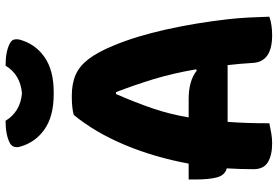

<svg xmlns="http://www.w3.org/2000/svg" viewBox="-174 -814 998 690"><g transform="rotate(-90 325.0 -469.0)"><path d="M227 0Q209 4 190.5 7Q172 10 155 10Q113 10 87.5 -5Q62 -20 62 -57Q62 -105 65 -153Q40 -160 32.5 -188.5Q25 -217 25 -265V-290H82Q105 -414 149.5 -520Q194 -626 257 -703Q282 -710 325 -710Q369 -710 400.5 -696.5Q432 -683 457.5 -650Q483 -617 507 -558Q540 -479 564 -371Q588 -263 601 -148Q605 -112 607 -75Q609 -38 610 0Q596 5 579 7.5Q562 10 544 10Q495 10 470.5 -7.5Q446 -25 444 -58Q441 -107 436 -150H232Q227 -84 227 0ZM314 -290Q380 -290 416 -261L421 -263Q406 -349 385.5 -416Q365 -483 339 -551H332Q302 -482 281 -421Q260 -360 248 -290ZM434 -948Q486 -948 515 -932Q526 -926 528 -917Q530 -908 528 -899Q513 -842 465.5 -808.5Q418 -775 339 -775H331Q252 -775 204.5 -808.5Q157 -842 142 -899Q140 -908 142.5 -917Q145 -926 155 -932Q184 -948 236 -948Q268 -895 335 -889Q402 -895 434 -948Z"/></g></svg>

Font: Recursive Sn Csl St XBd
Style: Regular
Weight: 800
Version: Version 1.085;hotconv 1.1.0;makeotfexe 2.6.0; ttfautohint (v